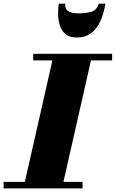

<svg xmlns="http://www.w3.org/2000/svg" viewBox="-65 -1050 645 1070"><path d="M299 -1029.5Q291.5 -975.5 372.5 -975.5Q412.5 -975.5 443.2 -984.2Q474 -993 486 -1029.5H522.5Q519 -1006.5 510 -974.8Q501 -943 483.8 -912.2Q466.5 -881.5 437 -861.2Q407.5 -841 362.5 -841Q321 -841 298.5 -861.2Q276 -881.5 267.2 -912.2Q258.5 -943 258.8 -974.8Q259 -1006.5 262.5 -1029.5ZM-45 -36.5H73.5L227 -713.5H120V-750H560V-713.5H442L288.5 -36.5H395V0H-45Z"/></svg>

Font: Bodoni* 06pt Fatface
Style: Italic
Weight: 900
Italic angle: -13°
Version: Version 2.3